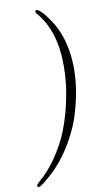

<svg xmlns="http://www.w3.org/2000/svg" viewBox="-107 -799 602 1099"><g transform="rotate(-10 194.0 -250.0)"><path d="M17.1 240.2Q17.1 237.3 30.8 223.1Q91.8 172.4 139.4 101.6Q187 30.8 214.1 -37.1Q241.2 -105 258.5 -179.4Q275.9 -253.9 281.5 -308.8Q287.1 -363.8 287.1 -411.1Q287.1 -612.3 188 -727.1Q180.2 -735.8 180.2 -740.2Q180.2 -750 190.9 -750Q197.8 -750 217.3 -731Q236.8 -711.9 263.9 -671.4Q291 -630.9 308.1 -585Q342.3 -492.2 341.8 -379.9Q341.8 -326.7 333 -266.8Q324.2 -207 302.5 -131.6Q280.8 -56.2 235.8 23.9Q190.9 104 127.9 169.9Q106 191.9 71 220.9Q36.1 250 26.9 250Q17.1 250 17.1 240.2Z"/></g></svg>

Font: CMU Serif Extra
Style: RomanSlanted
Weight: 500
Italic angle: -9.46001°
Version: Version 0.7.0